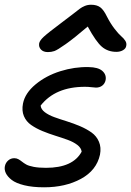

<svg xmlns="http://www.w3.org/2000/svg" viewBox="-32 -779 559 818"><path d="M171.9 -557.1Q152.8 -557.1 142.6 -567.9Q132.3 -578.6 134.8 -594.2Q137.2 -606.4 154.3 -622.3Q171.4 -638.2 233.9 -685.1Q253.9 -699.7 276.6 -717.5Q299.3 -735.4 308.1 -741.9Q316.9 -748.5 329.3 -753.7Q341.8 -758.8 356 -758.8Q380.4 -758.8 395 -748Q409.7 -737.3 423.8 -708Q438.5 -679.2 455.8 -656.7Q473.1 -634.3 484.1 -625Q495.1 -615.7 501.7 -605.5Q508.3 -595.2 505.9 -584Q504.4 -572.3 492.2 -565.2Q480 -558.1 463.9 -558.1Q427.7 -558.1 402.3 -579.6Q377 -601.1 341.8 -666Q283.7 -616.2 248 -591.1Q212.4 -565.9 199.7 -561.5Q187 -557.1 171.9 -557.1ZM155.8 19Q106.9 19 71.3 10.3Q35.6 1.5 17.8 -12.5Q0 -26.4 -7.1 -41.3Q-14.2 -56.2 -11.2 -70.8Q-8.3 -85.4 2.7 -95.2Q13.7 -105 28.8 -105Q38.6 -105 46.1 -100.8Q53.7 -96.7 61.3 -90.6Q68.8 -84.5 79.3 -78.4Q89.8 -72.3 111.6 -68.1Q133.3 -64 164.1 -64Q278.8 -64 315.9 -132.8Q314 -148.9 297.4 -161.6Q280.8 -174.3 256.6 -183.1Q232.4 -191.9 204.1 -200.7Q175.8 -209.5 148.7 -220.7Q121.6 -231.9 100.6 -246.6Q79.6 -261.2 69.8 -284.4Q60.1 -307.6 65.9 -337.9Q74.7 -382.3 119.4 -419.4Q164.1 -456.5 224.9 -475.6Q285.6 -494.6 345.2 -493.2Q386.2 -492.7 404.1 -476.8Q421.9 -460.9 418 -438Q415 -423.3 404.1 -414.6Q393.1 -405.8 377 -405.8Q372.1 -405.8 357.9 -407.5Q343.8 -409.2 330.1 -409.2Q203.6 -409.2 141.1 -329.1Q142.6 -313.5 158.9 -301Q175.3 -288.6 199.7 -279.8Q224.1 -271 253.2 -262Q282.2 -252.9 309.6 -241.2Q336.9 -229.5 358.2 -214.4Q379.4 -199.2 389.6 -175Q399.9 -150.9 394 -120.1Q379.4 -53.2 313 -17.1Q246.6 19 155.8 19Z"/></svg>

Font: Shantell Sans Bouncy
Style: Italic
Weight: 400
Italic angle: -11.31°
Designer: Stephen Nixon, Anya Danilova, Shantell Martin
Foundry: Arrow Type
Version: Version 1.006;[9816181b4]